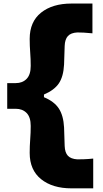

<svg xmlns="http://www.w3.org/2000/svg" viewBox="-20 -912 578 1077"><path d="M380.9 144.5Q274.4 144.5 210.4 93Q146.5 41.5 146.5 -54.2Q146.5 -92.8 149.4 -130.1Q152.3 -167.5 152.3 -205.6Q152.3 -254.9 129.2 -278.3Q106 -301.8 68.4 -301.8H20.5V-445.8H68.4Q106 -445.8 129.2 -469.5Q152.3 -493.2 152.3 -542Q152.3 -580.6 149.4 -617.9Q146.5 -655.3 146.5 -693.8Q146.5 -790 210.4 -841.1Q274.4 -892.1 380.9 -892.1H498.5V-725.1Q472.2 -728 450.2 -729Q428.2 -730 413.6 -730Q377.4 -728 360.8 -709.7Q344.2 -691.4 342.8 -654.8L339.4 -550.3Q335.9 -482.4 310.1 -444.3Q284.2 -406.2 226.6 -381.8V-366.7Q284.2 -342.8 310.1 -303.2Q335.9 -263.7 339.4 -196.8L342.8 -92.8Q344.2 -56.2 360.8 -38.3Q377.4 -20.5 413.6 -18.1Q428.2 -18.1 450.9 -18.8Q473.6 -19.5 502.9 -22.5V144.5Z"/></svg>

Font: Pinar DS4-ExtraBold
Style: Regular
Weight: 800
Designer: Amin Abedi
Version: Version 2.000